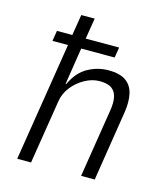

<svg xmlns="http://www.w3.org/2000/svg" viewBox="-106 -788 756 871"><g transform="rotate(15 271.5 -352.5)"><path d="M56 0 145 -558H72L80 -607H152L168 -705H231L215 -607H372L364 -558H207L180 -385H183Q211 -445 257 -470Q303 -495 353 -495Q406 -495 434.5 -475Q463 -455 471.5 -417.5Q480 -380 472 -330L420 0H356L407 -321Q413 -357 408 -383Q403 -409 384 -423Q365 -437 327 -437Q292 -437 257.5 -418Q223 -399 199 -368.5Q175 -338 169 -301L121 0Z"/></g></svg>

Font: Nunito Sans 7pt Condensed Light
Style: Italic
Weight: 300
Width: 3
Italic angle: -9°
Designer: Vernon Adams
Foundry: Vernon Adams
Version: Version 3.101;gftools[0.9.27]